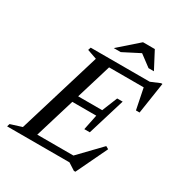

<svg xmlns="http://www.w3.org/2000/svg" viewBox="-224 -998 1097 1170"><g transform="rotate(30 325.0 -413.0)"><path d="M467.5 31.5 418.5 0H-20.5L-14.5 -19.5L65 -44.5L242 -627L174.5 -650.5L181 -670H596.5L660.5 -697H670L636.5 -476.5H611L581.5 -622H338L263 -375H432L475.5 -482.5H514L434 -220.5H395.5L417.5 -328H249L164 -48H418.5L563 -198L582.5 -187L478 31.5ZM304 -738 440.5 -858H523.5L586.5 -738H548.5L469 -797.5L353 -738Z"/></g></svg>

Font: Newsreader Text Medium
Style: Italic
Weight: 500
Italic angle: -17°
Designer: Hugues Gentile
Foundry: Production Type
Version: Version 1.001